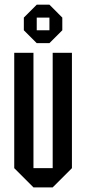

<svg xmlns="http://www.w3.org/2000/svg" viewBox="-20 -812 373 832"><path d="M41.7 -583.3H125V-83.3H208.3V-583.3H291.7V-83.3L208.3 0H125L41.7 -83.3ZM139.2 -625 83.3 -680.8V-735.8L139.2 -791.7H194.2L250 -735.8V-680.8L194.2 -625ZM139.2 -680.8H194.2V-735.8H139.2Z"/></svg>

Font: Yulong
Style: Regular
Weight: 400
Designer: GGBotNet
Foundry: f0n7.com
Version: 1.00